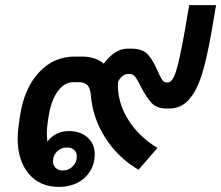

<svg xmlns="http://www.w3.org/2000/svg" viewBox="-20 -720 864 750"><path d="M824 -700 807 -600Q789 -495 769 -430.5Q749 -366 718 -331Q687 -296 640 -296H630Q592 -296 571.5 -318.5Q551 -341 530 -382Q518 -407 509 -419Q500 -431 487 -431H478Q468 -431 457 -421.5Q446 -412 441 -400Q437 -324 479 -255.5Q521 -187 595 -142L521 -57Q441 -104 391.5 -181.5Q342 -259 335 -348Q333 -375 321.5 -387Q310 -399 287 -399H267Q232 -399 206 -364Q180 -329 170 -266L166 -239Q163 -218 163 -198Q163 -187 165 -167Q197 -208 249 -208Q294 -208 322 -183Q350 -158 350 -118Q350 -62 311 -26Q272 10 210 10Q135 10 92 -41.5Q49 -93 49 -180Q49 -205 54 -238L58 -266Q74 -374 131.5 -436.5Q189 -499 272 -499H302Q327 -499 349.5 -491.5Q372 -484 385 -471Q429 -530 478 -530H493Q537 -530 558 -506.5Q579 -483 596 -442Q607 -418 613.5 -408Q620 -398 631 -398H636Q655 -398 669 -446Q683 -494 702 -600L719 -700ZM187 -90Q187 -74 197.5 -64Q208 -54 225 -54Q248 -54 264 -70Q280 -86 280 -109Q280 -125 269.5 -134.5Q259 -144 241 -144Q219 -144 203 -128.5Q187 -113 187 -90Z"/></svg>

Font: Bai Jamjuree SemiBold
Style: Italic
Weight: 600
Italic angle: -10°
Version: Version 1.000; ttfautohint (v1.6)